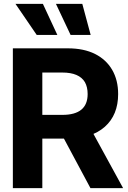

<svg xmlns="http://www.w3.org/2000/svg" viewBox="-20 -979 664 999"><path d="M200.2 0H46.9V-727.5H333.5Q416 -727.5 474.6 -698.2Q532.7 -668.9 563.7 -615.5Q594.7 -562 594.7 -489.7Q594.7 -380.9 525.4 -319.3Q456.1 -257.8 329.6 -257.8H137.7V-381.3H304.7Q436 -381.3 436 -489.7Q436 -525.9 421.9 -551.3Q392.1 -601.6 304.2 -601.6H200.2ZM620.6 0H450.7L273.4 -331.1H439.5ZM278.3 -797.4H170.9L60.5 -959H203.1ZM451.7 -797.4H347.2L271 -959H408.2Z"/></svg>

Font: Inter Tight Stencil
Style: Bold
Weight: 700
Designer: Rasmus Andersson
Foundry: rsms
Version: Version 3.004;Glyphs 3.1.2 (3151)